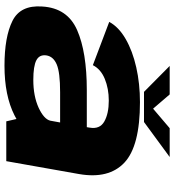

<svg xmlns="http://www.w3.org/2000/svg" viewBox="20 -788 776 856"><g transform="rotate(90 408.0 -360.0)"><path d="M521 0 510.5 -45.5Q502.5 -41 494 -36.5Q406 8 273 8Q144.5 8 73.2 -27.5Q2 -63 9 -160Q15.5 -272.5 114 -315.8Q212.5 -359 382 -359H547L549 -371.5Q557 -417 521.8 -437Q486.5 -457 428.5 -457Q375 -457 331.8 -439.2Q288.5 -421.5 270.5 -386L77.5 -459Q100.5 -501.5 153.8 -532.2Q207 -563 280.2 -579.5Q353.5 -596 435.5 -596Q631.5 -596 705.2 -526.5Q779 -457 756 -324.5L698.5 0ZM518 -196 526 -240H391.5Q303 -240 267.5 -225Q232 -210 227 -179Q222.5 -148 248.5 -134.2Q274.5 -120.5 336.5 -120.5Q408.5 -120.5 461 -144.5Q511 -168 518 -196ZM389.5 -614 274 -728.5H401L464.5 -654.5L551.5 -728.5H680L524 -614Z"/></g></svg>

Font: Anybody ExtraExpanded ExtraBold
Style: Italic
Weight: 800
Width: 8
Italic angle: -10°
Designer: Tyler Finck
Foundry: Etcetera Type Company
Version: Version 1.010; ttfautohint (v1.8.3) -l 8 -r 50 -G 200 -x 14 